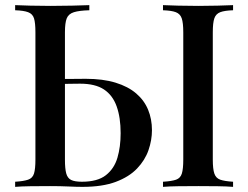

<svg xmlns="http://www.w3.org/2000/svg" viewBox="-20 -728 967 748"><path d="M328 -708V-688Q289 -687 268 -680.5Q247 -674 240 -656.5Q233 -639 233 -602V-106Q233 -71 238 -52.5Q243 -34 257 -27Q271 -20 299 -20Q360 -20 392.5 -45.5Q425 -71 437.5 -113.5Q450 -156 450 -209Q450 -270 434.5 -313.5Q419 -357 385 -379.5Q351 -402 292 -402Q272 -402 249.5 -401.5Q227 -401 206.5 -400.5Q186 -400 174 -400L172 -420Q215 -420 255 -420.5Q295 -421 314 -421Q381 -421 430 -406Q479 -391 510.5 -364Q542 -337 557 -300.5Q572 -264 572 -221Q572 -182 558.5 -143Q545 -104 514 -71.5Q483 -39 431 -19.5Q379 0 301 0Q278 0 246.5 -1.5Q215 -3 175 -3Q135 -3 98.5 -2.5Q62 -2 39 0V-20Q72 -22 89.5 -28Q107 -34 112.5 -52Q118 -70 118 -106V-602Q118 -639 112.5 -656.5Q107 -674 89.5 -680.5Q72 -687 39 -688V-708Q62 -707 98.5 -706Q135 -705 177 -705Q219 -705 260.5 -706Q302 -707 328 -708ZM888 -708V-688Q855 -687 838 -680.5Q821 -674 815 -656.5Q809 -639 809 -602V-106Q809 -70 815 -52Q821 -34 838 -28Q855 -22 888 -20V0Q864 -2 827.5 -2.5Q791 -3 753 -3Q711 -3 674.5 -2.5Q638 -2 615 0V-20Q649 -22 666 -28Q683 -34 688.5 -52Q694 -70 694 -106V-602Q694 -639 688 -656.5Q682 -674 665 -680.5Q648 -687 615 -688V-708Q638 -707 674.5 -706Q711 -705 753 -705Q791 -705 827.5 -706Q864 -707 888 -708Z"/></svg>

Font: Playfair Display Medium
Style: Regular
Weight: 500
Designer: Claus Eggers Sørensen
Foundry: Claus Eggers Sørensen
Version: Version 1.203